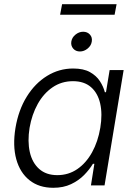

<svg xmlns="http://www.w3.org/2000/svg" viewBox="-20 -872 638 903"><path d="M230.5 11.2Q163.6 11.2 118.9 -24.2Q74.2 -59.6 56.6 -123Q39.1 -186.5 52.7 -270Q66.9 -354.5 105.7 -417.2Q144.5 -480 201.2 -514.9Q257.8 -549.8 324.2 -549.8Q372.6 -549.8 402.8 -533Q433.1 -516.1 449.7 -490.5Q466.3 -464.8 473.1 -438.5H478.5L495.6 -542.5H561.5L471.7 0H407.7L423.8 -101.6H417Q400.9 -74.7 375.5 -48.8Q350.1 -22.9 314.2 -5.9Q278.3 11.2 230.5 11.2ZM249.5 -48.3Q302.2 -48.3 343.8 -76.9Q385.3 -105.5 413.1 -155.8Q440.9 -206.1 451.7 -271Q462.4 -335.4 451.2 -385Q439.9 -434.6 407.7 -462.4Q375.5 -490.2 323.2 -490.2Q269.5 -490.2 227.3 -461.4Q185.1 -432.6 157.5 -383.1Q129.9 -333.5 119.1 -271Q108.9 -207.5 120.1 -157.2Q131.3 -106.9 164.1 -77.6Q196.8 -48.3 249.5 -48.3ZM356 -629.9Q335.9 -629.9 324.2 -643.6Q312.5 -657.2 315.4 -676.3Q318.4 -695.8 335 -709.2Q351.6 -722.7 371.1 -722.7Q391.1 -722.7 403.1 -709.2Q415 -695.8 411.6 -676.3Q408.7 -657.2 392.1 -643.6Q375.5 -629.9 356 -629.9ZM528.3 -852.1 519 -802.7H262.7L272 -852.1Z"/></svg>

Font: Inter 16pt Light
Style: Italic
Weight: 300
Italic angle: -9.3988°
Version: Version 4.001;git-66647c0bb